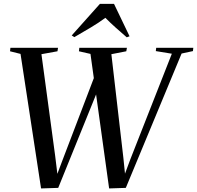

<svg xmlns="http://www.w3.org/2000/svg" viewBox="-20 -998 1051 1024"><path d="M199 7 89.5 -710.5 33.5 -724.5 35.5 -743H289.5L286.5 -724.5L201 -709L274 -168.5L290.5 -34L270 -28.5L315 -148L508.5 -655L558 -656L290.5 4ZM562 7 462.5 -710.5 401 -724.5 403 -743H657L653.5 -724.5L574 -709L638 -156L650.5 -34L630.5 -28.5L675 -148L896.5 -711.5L811 -725.5L813 -743H1011L1009 -725.5L948.5 -712.5L651 4ZM362.5 -809 513 -977.5H588L671 -804.5L656 -799Q627 -824 598 -849.8Q569 -875.5 542 -903Q507 -877 465.5 -852.2Q424 -827.5 376.5 -800Z"/></svg>

Font: Merriweather 144pt
Style: Italic
Weight: 400
Italic angle: -7.8°
Version: Version 2.101